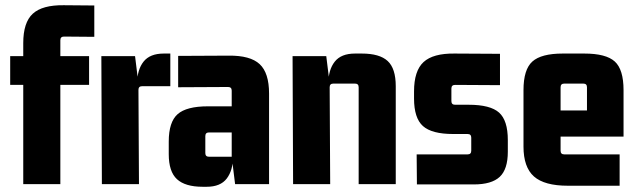

<svg xmlns="http://www.w3.org/2000/svg" viewBox="-20 -705 2442 735"><path d="M341 -564 225 -565Q211 -565 211 -551V-470L191 -490H321V-380H191L211 -400V0H69V-400L89 -380H19V-490H89L69 -470V-540Q69 -619 105.5 -652.5Q142 -686 224 -685L341 -684Z M607 -500H632V-375H524Q510 -375 510 -361L512 0H370L368 -490H497L510 -385H505Q505 -438 529.5 -469Q554 -500 607 -500Z M771 10H756Q689 10 657.5 -19Q626 -48 626 -115V-163Q626 -238 660 -268Q694 -298 776 -298H883V-198H780Q766 -198 766 -184V-119Q766 -105 780 -105H867V-358Q867 -372 853 -372L662 -371V-491L855 -492Q938 -493 974 -459.5Q1010 -426 1010 -347V0H880L867 -105H872Q872 -53 848 -21.5Q824 10 771 10Z M1339 -500H1365Q1433 -500 1464 -471.5Q1495 -443 1495 -375V0H1353V-371Q1353 -385 1339 -385H1256Q1242 -385 1242 -371L1244 0H1102L1100 -490H1229L1242 -385H1237Q1237 -438 1261.5 -469Q1286 -500 1339 -500Z M1794 1H1576L1575 -114H1770Q1784 -114 1784 -128V-178Q1784 -192 1770 -192H1715Q1633 -192 1599 -222.5Q1565 -253 1565 -328V-355Q1565 -434 1601.5 -467.5Q1638 -501 1720 -500L1894 -499V-379L1722 -380Q1708 -380 1708 -366V-318Q1708 -304 1722 -304H1774Q1857 -304 1890.5 -274Q1924 -244 1924 -169V-124Q1924 -57 1893 -28Q1862 1 1794 1Z M2352 6H2154Q2064 6 2024 -29.5Q1984 -65 1984 -144V-360Q1984 -439 2018 -469.5Q2052 -500 2134 -500H2217Q2300 -500 2333.5 -469.5Q2367 -439 2367 -360V-182H2110V-282H2227V-371Q2227 -385 2213 -385H2140Q2126 -385 2126 -371V-128Q2126 -114 2140 -114H2352Z"/></svg>

Font: Gemunu Libre ExtraLight ExtraBold
Style: Regular
Weight: 800
Version: Version 1.100